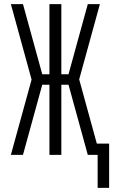

<svg xmlns="http://www.w3.org/2000/svg" viewBox="-20 -755 552 936"><path d="M456 161V0H408L314 -342H279V0H221V-342H186L92 0H33L134 -367L33 -735H92L186 -393H221V-735H279V-393H314L408 -735H467L366 -368L452 -55H512V161Z"/></svg>

Font: Iosevka Fixed Light
Style: Regular
Weight: 300
Monospace: yes
Designer: Belleve Invis
Foundry: Belleve Invis
Version: Version 32.3.0